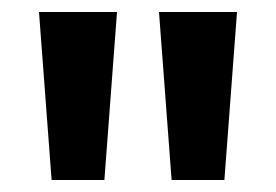

<svg xmlns="http://www.w3.org/2000/svg" viewBox="-20 -720 460 320"><path d="M45 -700H175L154 -420H66ZM245 -700H375L354 -420H266Z"/></svg>

Font: Overpass Light
Style: Bold
Weight: 600
Designer: Delve Withrington, Thomas Jockin
Foundry: Delve Fonts
Version: Version 3.000;DELV;Overpass